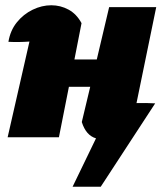

<svg xmlns="http://www.w3.org/2000/svg" viewBox="-20 -522 623 730"><path d="M9 0 92 -364Q51 -361 12 -363Q19 -406 44 -437Q69 -468 104 -485Q139 -502 175 -502Q210 -502 240.5 -485.5Q271 -469 290 -434L263 -296H348L395 -495H574L499 -130Q536 -131 570 -129L363 188H256L345 4Q307 -7 291 -58L323 -192H242L204 0Z"/></svg>

Font: Piazzolla Black
Style: Italic
Weight: 900
Italic angle: -11.3°
Designer: Juan Pablo del Peral
Foundry: Huerta Tipografica
Version: Version 1.330